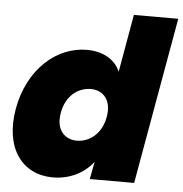

<svg xmlns="http://www.w3.org/2000/svg" viewBox="-53 -791 810 849"><g transform="rotate(5 352.0 -366.5)"><path d="M23 -281C-8 -102 78 7 212 7C290 7 353 -28 391 -78L376 0H573L704 -740H507L462 -484C440 -535 388 -568 314 -568C180 -568 55 -460 23 -281ZM427 -281C414 -205 360 -164 304 -164C249 -164 209 -206 223 -281C236 -357 290 -397 346 -397C401 -397 440 -356 427 -281Z"/></g></svg>

Font: SVN-Poppins ExtraBold
Style: Italic
Weight: 800
Italic angle: -10°
Designer: Ninad Kale (Devanagari), Jonny Pinhorn (Latin)
Foundry: Indian Type Foundry
Version: Version 3.002 2017